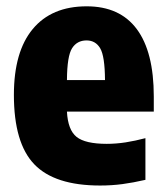

<svg xmlns="http://www.w3.org/2000/svg" viewBox="-20 -577 526 608"><path d="M297 10.5Q153 10.5 88.5 -56.8Q24 -124 24 -276.5Q24 -413.5 83.8 -485.2Q143.5 -557 254.5 -557Q359.5 -557 413.2 -484.8Q467 -412.5 467 -271.5V-223.5H192Q195 -165.5 222.5 -143.5Q250 -121.5 318 -121.5Q347.5 -121.5 378 -126.2Q408.5 -131 440.5 -139.5V-7.5Q401.5 1.5 367.5 6Q333.5 10.5 297 10.5ZM254 -449Q224 -449 208.2 -424.2Q192.5 -399.5 192 -323.5H312.5Q312 -399.5 297.2 -424.2Q282.5 -449 254 -449Z"/></svg>

Font: Encode Sans Condensed ExtraBold
Style: Regular
Weight: 800
Width: 3
Designer: Multiple Designers
Foundry: Impallari Type
Version: Version 3.000; ttfautohint (v1.8.3) -l 8 -r 50 -G 200 -x 14 